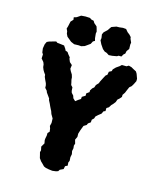

<svg xmlns="http://www.w3.org/2000/svg" viewBox="-175 -972 882 1083"><g transform="rotate(20 266.5 -431.0)"><path d="M249 15 233 13 221 9 206 -4 196 -12 183 -27 177 -45 172 -59 174 -71 168 -91 179 -114 174 -132V-141L176 -160L175 -175L184 -186L180 -204L174 -217L177 -236L174 -262L159 -283L152 -299L146 -308L137 -323L131 -334L119 -353L117 -361L106 -374L94 -388L89 -398L76 -410L74 -425L70 -436L60 -453L52 -468L50 -479L39 -492L32 -502L25 -516L22 -531L16 -543L0 -559L-1 -583L-8 -592L-13 -615L-11 -640L-5 -656L7 -663L31 -672L45 -677L53 -672H64L94 -671L108 -654L111 -647L125 -643L134 -632L147 -619L148 -611L157 -594L173 -582L172 -560L179 -548L191 -532L197 -517L199 -504L204 -489L208 -475L219 -465L222 -445L226 -435L239 -423L245 -409L260 -397L273 -409L287 -420V-433L305 -446L304 -460L319 -473L318 -483L326 -498L335 -507L339 -523L351 -538L354 -549L365 -576L372 -592L380 -599L382 -618L396 -627L398 -638L411 -654L429 -669L438 -679L465 -681L476 -689L493 -686L506 -680L525 -672L533 -661L545 -635L546 -621L539 -603L531 -586L520 -575L512 -551L508 -538L499 -522L500 -510L490 -496L481 -487L477 -471L468 -457L459 -446L451 -430L439 -421L440 -403L430 -398L424 -382L409 -368L397 -355L394 -342L384 -331V-315L371 -304L367 -293L352 -282L344 -254L339 -231L341 -212L334 -193L342 -172L339 -159L342 -144L340 -127L345 -110L343 -91L346 -70L342 -59L345 -41L332 -33L330 -15L311 -4L305 7L292 12L273 16ZM349 -706 334 -714 321 -717 307 -727 289 -749 277 -769 278 -782 273 -803 278 -817 295 -836 304 -852 309 -860 335 -872 353 -874 372 -878H391L405 -864L419 -855L431 -844L433 -835L444 -815L443 -804L446 -778L436 -762L434 -746L426 -738L419 -723L403 -722L395 -716L369 -709ZM145 -697 124 -704 111 -713 95 -724 86 -739 83 -752 75 -766 78 -779 82 -810 94 -825 91 -839 106 -845 127 -862 152 -866 178 -867 189 -861 203 -859 211 -848 229 -835 233 -826 240 -807 239 -796 244 -769 249 -755 239 -748 232 -731 218 -719 205 -708 186 -700H171Z"/></g></svg>

Font: Winky Rough
Style: Bold
Weight: 700
Designer: Simon Atzbach
Foundry: typofactur
Version: Version 1.206; ttfautohint (v1.8.4.7-5d5b)